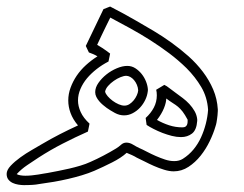

<svg xmlns="http://www.w3.org/2000/svg" viewBox="-20 -548 735 578"><path d="M396 -275.9Q395.5 -284.7 392.1 -292.7Q388.7 -300.8 383.5 -306.9Q378.4 -313 372.1 -316.4Q365.7 -319.8 359.9 -319.8Q353 -319.8 342.8 -315.7Q332.5 -311.5 322.8 -304.7Q313 -297.9 305.4 -289.3Q297.9 -280.8 296.4 -272Q297.9 -265.6 304.2 -258.3Q310.5 -251 319.1 -244.6Q327.6 -238.3 337.2 -234.1Q346.7 -230 354.5 -230Q362.8 -230 369.9 -234.6Q377 -239.3 382.6 -246.1Q388.2 -252.9 391.8 -261Q395.5 -269 396 -275.9ZM424.8 -272.5Q423.3 -259.8 417.2 -247.1Q411.1 -234.4 401.6 -224.1Q392.1 -213.9 379.6 -207.3Q367.2 -200.7 353.5 -200.7Q339.4 -200.7 325.9 -208Q312.5 -215.3 301.3 -223.1Q295.9 -227.1 289.8 -232.2Q283.7 -237.3 278.6 -243.4Q273.4 -249.5 270 -256.3Q266.6 -263.2 266.6 -270.5Q266.6 -284.7 276.4 -298.6Q286.1 -312.5 300.5 -324Q314.9 -335.4 331.8 -342.5Q348.6 -349.6 363.3 -349.6Q376.5 -349.6 387.5 -342.5Q398.4 -335.4 406.7 -325Q415 -314.5 419.9 -301.8Q424.8 -289.1 425.3 -277.3ZM544.9 -187.5Q536.6 -203.1 529.8 -211.9Q522.9 -220.7 515.9 -226.6Q508.8 -232.4 500.5 -237.5Q492.2 -242.7 480.5 -251.5Q480.5 -246.1 478.8 -238.5Q477.1 -231 473.6 -222.4Q470.2 -213.9 464.8 -204.8Q459.5 -195.8 452.6 -187Q469.7 -177.2 489 -170.9Q508.3 -164.6 528.8 -164.6Q535.2 -164.6 538.3 -166.7Q541.5 -168.9 543 -172.4Q544.4 -175.8 544.7 -179.9Q544.9 -184.1 544.9 -187.5ZM573.7 -184.1Q571.8 -156.7 558.1 -146Q544.4 -135.3 524.9 -135.3Q511.7 -135.3 497.3 -138.9Q482.9 -142.6 469 -147.9Q455.1 -153.3 442.6 -159.7Q430.2 -166 421.4 -171.9Q420.4 -177.2 419.9 -182.4Q419.4 -187.5 418.5 -192.9Q434.1 -207 443.1 -224.1Q452.1 -241.2 452.1 -261.2Q452.1 -270.5 450.2 -277.8Q456.5 -281.7 462.6 -285.2Q468.8 -288.6 474.6 -292.5Q481.4 -289.6 490.2 -282.5Q499 -275.4 508.8 -268.6Q519 -261.2 530 -252.9Q541 -244.6 550 -234.9Q559.1 -225.1 565.7 -213.6Q572.3 -202.1 573.7 -189ZM635.7 -213.9Q635.3 -206.5 634.8 -200.9Q634.3 -195.3 633.5 -190.2Q632.8 -185.1 631.8 -179.4Q630.9 -173.8 628.4 -166.5Q622.6 -146.5 611.3 -123Q600.1 -99.6 584 -79.3Q567.9 -59.1 547.4 -45.7Q526.9 -32.2 502.9 -32.2Q489.7 -32.2 473.9 -37.1Q458 -42 443.1 -48.6Q428.2 -55.2 415.5 -61.8Q402.8 -68.4 396 -71.3Q392.6 -72.8 390.6 -74Q388.7 -75.2 385.7 -76.9Q382.8 -78.6 377.2 -81.1Q371.6 -83.5 361.3 -87.9Q344.7 -72.8 317.6 -59.1Q290.5 -45.4 263.7 -33.7Q246.6 -26.4 226.3 -20.3Q206.1 -14.2 184.8 -9.3Q163.6 -4.4 142.3 -0.7Q121.1 2.9 102.1 5.4Q93.3 6.8 88.1 7.6Q83 8.3 78.4 8.5Q73.7 8.8 67.9 9Q62 9.3 52.2 9.3Q44.4 9.3 35.2 7.8Q25.9 6.3 18.1 2.7Q10.3 -1 5.1 -7.6Q0 -14.2 0 -24.4Q0 -36.1 12.2 -49.1Q24.4 -62 41.3 -74.2Q58.1 -86.4 76.2 -96.7Q94.2 -106.9 106.4 -114.3Q132.8 -129.9 159.9 -143.8Q187 -157.7 214.8 -170.4Q199.2 -189 192.4 -207.8Q185.5 -226.6 185.5 -245.6Q185.5 -265.1 192.4 -283.9Q199.2 -302.7 210.9 -320.1Q222.7 -337.4 238.8 -352.1Q254.9 -366.7 273.4 -378.4Q267.1 -382.3 260.7 -385Q254.4 -387.7 247.6 -390.1Q245.1 -395 242.9 -399.9Q240.7 -404.8 238.3 -409.7Q251.5 -437.5 264.9 -465.1Q278.3 -492.7 291.5 -520.5Q296.9 -522.5 301.5 -524.4Q306.2 -526.4 311.5 -528.3Q331.5 -518.1 350.8 -507.6Q370.1 -497.1 389.6 -485.8Q414.6 -471.7 441.9 -455.3Q469.2 -439 496.1 -419.7Q522.9 -400.4 547.4 -378.7Q571.8 -356.9 590.8 -331.8Q609.9 -306.6 621.8 -278.6Q633.8 -250.5 635.7 -218.8ZM606.4 -217.3Q604 -255.4 585.9 -285.9Q567.9 -316.4 541.5 -342.8Q517.1 -366.7 489.5 -387.5Q461.9 -408.2 432.4 -427Q402.8 -445.8 372.6 -462.4Q342.3 -479 312 -495.1Q304.7 -480.5 300.3 -471.4Q295.9 -462.4 292 -454.3Q288.1 -446.3 283.7 -437Q279.3 -427.7 272.5 -413.1Q276.4 -411.1 287.6 -403.8Q298.8 -396.5 311.5 -386.7Q310.5 -380.9 309.1 -374.8Q307.6 -368.7 306.6 -362.8Q287.6 -353 271 -340.1Q254.4 -327.1 241.9 -312.3Q229.5 -297.4 222.2 -280.3Q214.8 -263.2 214.8 -245.6Q214.8 -228.5 222.9 -210.7Q231 -192.9 249.5 -175.8Q248.5 -169.9 247.1 -163.8Q245.6 -157.7 244.6 -151.9Q206.1 -134.8 168.9 -115.7Q131.8 -96.7 96.2 -73.7Q79.1 -62.5 61.8 -50.8Q44.4 -39.1 30.3 -23.9Q34.2 -21.5 41 -20.3Q47.9 -19 56.2 -19Q65.4 -19 75.4 -20Q85.4 -21 94.7 -22.5Q104 -23.9 111.6 -25.4Q119.1 -26.9 123.5 -27.3Q138.7 -30.3 155.3 -33.4Q171.9 -36.6 188.7 -40.5Q205.6 -44.4 221.9 -49.3Q238.3 -54.2 252 -60.5Q272 -69.3 291.5 -79.6Q311 -89.8 329.6 -101.1Q336.9 -105.5 344.2 -112.1Q351.6 -118.7 360.4 -118.7Q370.6 -118.7 380.6 -112.5Q390.6 -106.4 398.9 -102.5Q409.2 -98.1 422.1 -91.3Q435.1 -84.5 449 -78.4Q462.9 -72.3 477.1 -67.6Q491.2 -63 504.4 -63Q519.5 -63 530.3 -69.8Q548.8 -81.5 562.5 -98.1Q576.2 -114.7 585.2 -134.5Q594.2 -154.3 599.6 -175.5Q605 -196.8 606.4 -217.3Z"/></svg>

Font: XB Kayhan Pook
Style: Regular
Weight: 700
Designer: Behnam
Foundry: Irmug
Version: Version 7.300 2009